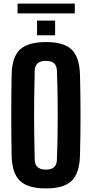

<svg xmlns="http://www.w3.org/2000/svg" viewBox="-20 -1044 514 1073"><path d="M237 9Q136 9 91.5 -33.5Q47 -76 45 -174Q43 -284 43 -400.5Q43 -517 45 -627Q47 -725 91.5 -767Q136 -809 237 -809Q337 -809 380.5 -767Q424 -725 427 -627Q430 -516 430 -400Q430 -284 427 -174Q424 -76 380.5 -33.5Q337 9 237 9ZM237 -96Q296 -96 298 -150Q301 -226 302 -313.5Q303 -401 302 -488Q301 -575 298 -650Q296 -704 237 -704Q176 -704 174 -650Q172 -575 171 -488Q170 -401 171 -313.5Q172 -226 174 -150Q176 -96 237 -96ZM187 -847V-929H288V-847ZM78 -969V-1024H398V-969Z"/></svg>

Font: Big Shoulders Display ExtraBold
Style: Regular
Weight: 800
Designer: Patric King
Foundry: XO Type Co
Version: Version 1.000; ttfautohint (v1.8.2)